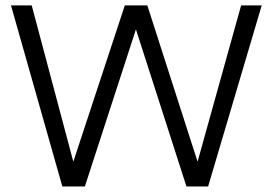

<svg xmlns="http://www.w3.org/2000/svg" viewBox="-20 -670 980 690"><path d="M19.5 -650.5H94L243.5 -89L428.5 -650.5H509.5L690 -89L846.5 -650.5H920.5L728 0H650L468.5 -564.5L285 0H204Z"/></svg>

Font: Overused Grotesk Book
Style: Regular
Weight: 375
Version: Version 0.004